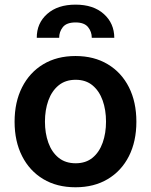

<svg xmlns="http://www.w3.org/2000/svg" viewBox="-20 -793 648 824"><path d="M304 10.7Q224.1 10.7 165.5 -24.5Q106.9 -59.7 74.8 -123Q42.6 -186.4 42.6 -270.6Q42.6 -355.1 74.8 -418.5Q106.9 -481.9 165.5 -517.2Q224.1 -552.6 304 -552.6Q383.9 -552.6 442.6 -517.2Q501.4 -481.9 533.4 -418.5Q565.3 -355.1 565.3 -270.6Q565.3 -186.4 533.4 -123Q501.4 -59.7 442.6 -24.5Q383.9 10.7 304 10.7ZM304.7 -92.3Q348.4 -92.3 377.3 -116.1Q406.2 -139.9 420.6 -180.6Q435 -221.2 435 -271Q435 -321 420.6 -361.7Q406.2 -402.3 377.3 -426.5Q348.4 -450.6 304.7 -450.6Q260.7 -450.6 231.4 -426.5Q202.1 -402.3 187.5 -361.7Q172.9 -321 172.9 -271Q172.9 -221.2 187.5 -180.6Q202.1 -139.9 231.4 -116.1Q260.7 -92.3 304.7 -92.3ZM137.8 -630.7Q137.4 -693.2 182.4 -733.1Q227.3 -773.1 304.3 -773.1Q380.7 -773.1 425.4 -733.1Q470.2 -693.2 470.5 -630.7H373.9Q373.9 -657 357.8 -676.8Q341.6 -696.7 304.3 -696.7Q265.6 -696.7 249.6 -676.5Q233.7 -656.2 234 -630.7Z"/></svg>

Font: Inter UI Semi Bold
Style: Regular
Weight: 600
Designer: Rasmus Andersson
Foundry: rsms
Version: 3.2;8d6f07862